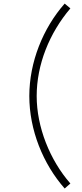

<svg xmlns="http://www.w3.org/2000/svg" viewBox="-20 -887 465 1086"><path d="M378.1 -839.6C259.4 -700 187.5 -521.9 187.5 -343.8C187.5 -168.8 261.5 17.7 378.1 151L345.8 179.2C222.9 39.6 145.8 -152.1 145.8 -343.8C145.8 -535.4 222.9 -727.1 345.8 -866.7Z"/></svg>

Font: Manrope3 Thin
Style: Regular
Weight: 100
Width: 4
Designer: Mikhail Sharanda
Foundry: Mikhail Sharanda
Version: Version 3.000;PS 003.000;hotconv 1.0.88;makeotf.lib2.5.64775